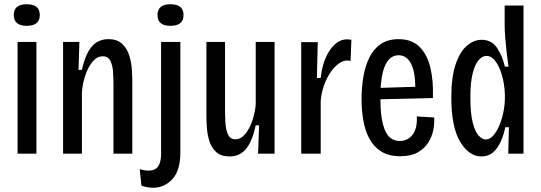

<svg xmlns="http://www.w3.org/2000/svg" viewBox="-20 -726 2556 907"><path d="M63 0V-528H152V0ZM106 -604Q45 -604 45 -655Q45 -706 106 -706Q168 -706 168 -655Q168 -604 106 -604Z M278 0V-528H355L351 -396H367Q384 -472 414 -506.5Q444 -541 492 -541Q534 -541 557.5 -518.5Q581 -496 591 -462.5Q601 -429 603 -396Q605 -363 605 -342V0H516V-331Q516 -356 514 -386.5Q512 -417 501.5 -438.5Q491 -460 465 -460Q438 -460 417 -434.5Q396 -409 383 -370Q370 -331 367 -291V0Z M703 161Q690 161 676.5 158.5Q663 156 648 151L640 73Q691 88 716 71Q741 54 741 -1V-528H832V-6Q832 80 794 120.5Q756 161 703 161ZM785 -604Q724 -604 724 -655Q724 -706 785 -706Q847 -706 847 -655Q847 -604 785 -604Z M1065 13Q1023 13 1000.5 -8.5Q978 -30 968.5 -61.5Q959 -93 957 -125.5Q955 -158 955 -180V-528H1043V-207Q1043 -177 1045 -144.5Q1047 -112 1057.5 -90Q1068 -68 1092 -68Q1118 -68 1138.5 -93Q1159 -118 1172 -156Q1185 -194 1188 -232V-528H1277V0H1199L1204 -134H1188Q1172 -59 1142.5 -23Q1113 13 1065 13Z M1403 0V-527H1481L1477 -358H1495Q1504 -440 1539 -490Q1574 -540 1618 -540Q1624 -540 1629.5 -539.5Q1635 -539 1640 -538L1636 -438Q1629 -440 1620 -440Q1593 -440 1566 -414Q1539 -388 1519.5 -345Q1500 -302 1495 -251V0Z M1871 12Q1816 12 1780 -11Q1744 -34 1724 -72.5Q1704 -111 1696 -159Q1688 -207 1688 -258Q1688 -312 1696.5 -362.5Q1705 -413 1724.5 -453.5Q1744 -494 1778 -517.5Q1812 -541 1863 -541Q1925 -541 1961.5 -505Q1998 -469 2013 -406.5Q2028 -344 2025 -263L1777 -257Q1777 -164 1798 -112Q1819 -60 1869 -60Q1905 -60 1928.5 -89Q1952 -118 1949 -176L2031 -171Q2033 -144 2027 -112.5Q2021 -81 2003 -52.5Q1985 -24 1953 -6Q1921 12 1871 12ZM1863 -465Q1788 -465 1778 -311L1942 -316Q1941 -390 1920.5 -427.5Q1900 -465 1863 -465Z M2254 13Q2196 13 2154 -56Q2112 -125 2112 -266Q2112 -361 2132 -421Q2152 -481 2185 -509.5Q2218 -538 2255 -538Q2302 -538 2327.5 -500.5Q2353 -463 2365 -411H2382Q2377 -445 2373 -482Q2369 -519 2366.5 -551.5Q2364 -584 2364 -605V-700H2453V0H2381L2384 -125H2367Q2360 -91 2346.5 -59.5Q2333 -28 2310.5 -7.5Q2288 13 2254 13ZM2275 -67Q2293 -67 2309.5 -85Q2326 -103 2338.5 -132.5Q2351 -162 2358 -196.5Q2365 -231 2365 -263V-277Q2365 -302 2359.5 -334Q2354 -366 2343 -395Q2332 -424 2315.5 -443Q2299 -462 2278 -462Q2259 -462 2241.5 -442.5Q2224 -423 2213 -380Q2202 -337 2202 -265Q2202 -191 2213 -147.5Q2224 -104 2241 -85.5Q2258 -67 2275 -67Z"/></svg>

Font: Bricolage Grotesque 10pt Condensed
Style: Regular
Weight: 400
Width: 3
Designer: Mathieu Triay
Foundry: Atelier Triay
Version: Version 1.000; ttfautohint (v1.8.4.7-5d5b);gftools[0.9.29]